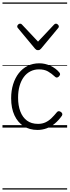

<svg xmlns="http://www.w3.org/2000/svg" viewBox="-20 -1030 562 1550"><path d="M283 19Q219 19 171.5 -11Q124 -41 97 -98.5Q70 -156 70 -237Q70 -298 86 -349.5Q102 -401 131.5 -439Q161 -477 203 -498Q245 -519 298 -519Q343 -519 387 -499Q431 -479 460 -444Q466 -436 465 -429Q464 -422 455 -412Q446 -404 438.5 -404Q431 -404 425 -410Q396 -437 367 -453.5Q338 -470 294 -470Q257 -470 225.5 -454Q194 -438 172 -408Q150 -378 138 -336Q126 -294 126 -241Q126 -178 144 -130.5Q162 -83 197.5 -56.5Q233 -30 287 -30Q321 -30 347.5 -42.5Q374 -55 396 -76.5Q418 -98 440 -125Q447 -133 455 -132.5Q463 -132 472 -126Q480 -120 482.5 -112.5Q485 -105 480 -96Q454 -59 423 -33Q392 -7 356.5 6Q321 19 283 19ZM432 -839Q439 -839 447 -832Q455 -825 455 -816Q455 -814 454 -810.5Q453 -807 450 -804L312 -638Q307 -632 301.5 -628.5Q296 -625 287 -625Q278 -625 272.5 -628.5Q267 -632 262 -638L124 -804Q121 -807 120 -810.5Q119 -814 119 -816Q119 -825 126.5 -832Q134 -839 142 -839Q147 -839 151 -837Q155 -835 158 -831L287 -694L416 -831Q420 -835 423.5 -837Q427 -839 432 -839ZM0 490H522V500H0ZM0 -20H522V0H0ZM0 -505H522V-500H0ZM0 -1010H522V-1000H0Z"/></svg>

Font: Playwrite PE Guides
Style: Regular
Weight: 400
Designer: Veronika Burian, José Scaglione
Foundry: TypeTogether
Version: Version 1.003